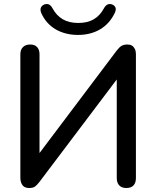

<svg xmlns="http://www.w3.org/2000/svg" viewBox="-20 -935 783 962"><path d="M126 7Q116 7 107.5 4Q99 1 93.5 -6Q88 -13 85 -22.5Q82 -32 82 -45V-663Q82 -686 95 -699Q108 -712 131 -712Q154 -712 166 -699Q178 -686 178 -663V-139H156L565 -682Q578 -699 589.5 -705.5Q601 -712 619 -712Q632 -712 641 -706.5Q650 -701 655.5 -690Q661 -679 661 -664V-43Q661 -19 649 -6Q637 7 613 7Q590 7 577.5 -6Q565 -19 565 -43V-566H587L178 -24Q165 -7 155 0Q145 7 126 7ZM371 -760Q307 -760 259 -788Q211 -816 187 -869Q180 -886 185 -897Q190 -908 203 -913Q217 -917 226.5 -912Q236 -907 244 -892Q263 -857 294.5 -838.5Q326 -820 372 -820Q419 -820 450 -838.5Q481 -857 500 -892Q508 -907 518 -912Q528 -917 541 -913Q554 -908 558.5 -897.5Q563 -887 555 -870Q529 -816 481.5 -788Q434 -760 371 -760Z"/></svg>

Font: Nunito SemiBold
Style: Regular
Weight: 600
Designer: Vernon Adams
Foundry: Vernon Adams
Version: Version 3.602